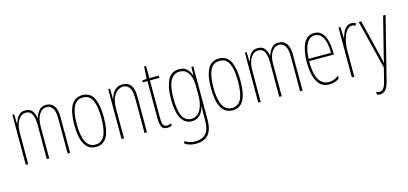

<svg xmlns="http://www.w3.org/2000/svg" viewBox="-72 -1185 4163 1957"><g transform="rotate(-15 2009.5 -207.0)"><path d="M429 -537Q480 -537 509.5 -498Q539 -459 539 -374V0H513V-372Q513 -449 488.5 -481Q464 -513 428 -513Q379 -513 349 -465.5Q319 -418 319 -341V0H293V-355Q293 -417 282 -451.5Q271 -486 252 -499.5Q233 -513 209 -513Q171 -513 146 -486.5Q121 -460 109 -420Q97 -380 97 -337V0H71V-527H90L93 -428H95Q103 -451 115 -476.5Q127 -502 149.5 -519.5Q172 -537 209 -537Q260 -537 282.5 -504.5Q305 -472 310 -431H313Q328 -476 354 -506.5Q380 -537 429 -537Z M965 -264Q965 -124 927 -57Q889 10 812 10Q654 10 654 -266Q654 -400 692.5 -468.5Q731 -537 810 -537Q895 -537 930 -464Q965 -391 965 -264ZM680 -266Q680 -143 712 -79Q744 -15 811 -15Q877 -15 908 -76Q939 -137 939 -265Q939 -380 910.5 -446Q882 -512 810 -512Q741 -512 710.5 -448.5Q680 -385 680 -266Z M1236 -537Q1291 -537 1320.5 -498.5Q1350 -460 1350 -375V0H1324V-365Q1324 -445 1300.5 -479Q1277 -513 1236 -513Q1184 -513 1146 -462.5Q1108 -412 1108 -311V0H1082V-527H1102L1103 -415H1105Q1112 -445 1127.5 -473Q1143 -501 1169.5 -519Q1196 -537 1236 -537Z M1566 -14Q1579 -14 1591.5 -17.5Q1604 -21 1611 -25V0Q1601 4 1590 7Q1579 10 1565 10Q1519 10 1504.5 -21Q1490 -52 1490 -112V-503H1440V-521L1488 -528L1495 -656H1516V-527H1615V-503H1516V-108Q1516 -60 1526 -37Q1536 -14 1566 -14Z M1830 -537Q1886 -537 1914.5 -507Q1943 -477 1954 -440H1957L1960 -527H1980V35Q1980 138 1937.5 190Q1895 242 1803 242Q1740 242 1690 212V184Q1717 200 1743 208.5Q1769 217 1803 217Q1878 217 1916 174Q1954 131 1954 35V-12Q1954 -35 1954.5 -57.5Q1955 -80 1957 -111H1954Q1943 -60 1909.5 -25Q1876 10 1823 10Q1752 10 1713 -56.5Q1674 -123 1674 -262Q1674 -390 1711 -463.5Q1748 -537 1830 -537ZM1830 -512Q1783 -512 1754 -480.5Q1725 -449 1712.5 -393Q1700 -337 1700 -262Q1700 -135 1731 -75Q1762 -15 1823 -15Q1859 -15 1884 -33.5Q1909 -52 1924.5 -82.5Q1940 -113 1947 -149Q1954 -185 1954 -221V-329Q1954 -378 1941.5 -419.5Q1929 -461 1902 -486.5Q1875 -512 1830 -512Z M2407 -264Q2407 -124 2369 -57Q2331 10 2254 10Q2096 10 2096 -266Q2096 -400 2134.5 -468.5Q2173 -537 2252 -537Q2337 -537 2372 -464Q2407 -391 2407 -264ZM2122 -266Q2122 -143 2154 -79Q2186 -15 2253 -15Q2319 -15 2350 -76Q2381 -137 2381 -265Q2381 -380 2352.5 -446Q2324 -512 2252 -512Q2183 -512 2152.5 -448.5Q2122 -385 2122 -266Z M2882 -537Q2933 -537 2962.5 -498Q2992 -459 2992 -374V0H2966V-372Q2966 -449 2941.5 -481Q2917 -513 2881 -513Q2832 -513 2802 -465.5Q2772 -418 2772 -341V0H2746V-355Q2746 -417 2735 -451.5Q2724 -486 2705 -499.5Q2686 -513 2662 -513Q2624 -513 2599 -486.5Q2574 -460 2562 -420Q2550 -380 2550 -337V0H2524V-527H2543L2546 -428H2548Q2556 -451 2568 -476.5Q2580 -502 2602.5 -519.5Q2625 -537 2662 -537Q2713 -537 2735.5 -504.5Q2758 -472 2763 -431H2766Q2781 -476 2807 -506.5Q2833 -537 2882 -537Z M3256 -537Q3309 -537 3339 -503Q3369 -469 3382 -415Q3395 -361 3395 -301V-273H3134Q3133 -148 3168.5 -81.5Q3204 -15 3275 -15Q3327 -15 3379 -52V-22Q3358 -8 3332 1Q3306 10 3275 10Q3189 10 3148.5 -63.5Q3108 -137 3108 -264Q3108 -388 3144 -462.5Q3180 -537 3256 -537ZM3256 -512Q3204 -512 3172 -459Q3140 -406 3135 -297H3371Q3372 -356 3360.5 -404.5Q3349 -453 3323.5 -482.5Q3298 -512 3256 -512Z M3649 -535Q3659 -535 3671.5 -532.5Q3684 -530 3694 -524L3686 -500Q3680 -503 3670 -506Q3660 -509 3649 -509Q3622 -509 3601 -487.5Q3580 -466 3566 -431.5Q3552 -397 3545 -356.5Q3538 -316 3538 -277V0H3512V-527H3532L3537 -409H3539Q3547 -436 3559.5 -465Q3572 -494 3594 -514.5Q3616 -535 3649 -535Z M3726 -527H3752L3848 -140Q3856 -108 3859 -93.5Q3862 -79 3863 -72.5Q3864 -66 3865 -59H3867Q3873 -89 3877.5 -107.5Q3882 -126 3886 -142L3983 -527H4009L3845 125Q3829 191 3804.5 216.5Q3780 242 3748 242Q3738 242 3730 240Q3722 238 3713 234V206Q3730 216 3748 216Q3767 216 3786 197.5Q3805 179 3819 122L3853 -13Z"/></g></svg>

Font: Noto Sans Thai Looped ExtraCondensed Thin
Style: Regular
Weight: 100
Width: 2
Designer: Sasikarn Vongin, Ben Mitchell
Foundry: The Fontpad Ltd
Version: Version 1.001; ttfautohint (v1.8.4.7-5d5b)